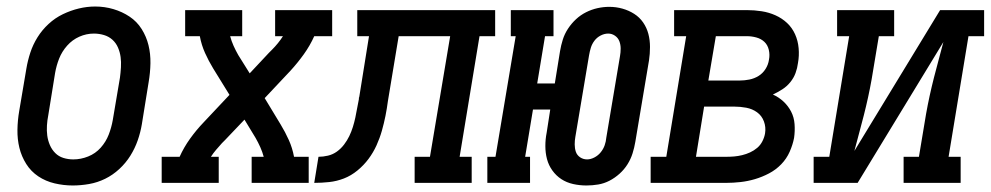

<svg xmlns="http://www.w3.org/2000/svg" viewBox="-20 -561 3040 589"><path d="M203 8Q175 8 147.5 1.5Q120 -5 97.5 -20Q75 -35 60.5 -58Q46 -81 39.5 -107.5Q33 -134 33.5 -163Q34 -192 39 -221L61 -351Q65 -375 73 -399.5Q81 -424 95 -446.5Q109 -469 129 -487.5Q149 -506 173 -517.5Q197 -529 222 -535Q247 -541 272 -541Q301 -541 328 -533Q355 -525 377.5 -510Q400 -495 414.5 -472Q429 -449 435.5 -422.5Q442 -396 441.5 -367Q441 -338 436 -309L415 -179Q411 -155 402.5 -130.5Q394 -106 380 -83.5Q366 -61 346 -42.5Q326 -24 302.5 -12.5Q279 -1 253.5 3.5Q228 8 203 8ZM205 -72Q228 -72 250.5 -81Q273 -90 289 -108Q305 -126 313.5 -148Q322 -170 326 -193L348 -323Q350 -338 351 -354.5Q352 -371 350 -386Q348 -401 342 -415Q336 -429 325 -439Q314 -449 299 -453.5Q284 -458 268 -458Q245 -458 223.5 -448.5Q202 -439 186 -421Q170 -403 161.5 -381.5Q153 -360 149 -337L128 -207Q125 -192 124 -176Q123 -160 125 -145Q127 -130 133 -116Q139 -102 149.5 -91.5Q160 -81 174.5 -76.5Q189 -72 205 -72Z M476 0V-80H531Q544 -109 563 -135.5Q582 -162 605 -186L684 -270L634 -351Q620 -374 609 -398.5Q598 -423 593 -450H548V-530H723V-450H686Q690 -435 696.5 -420.5Q703 -406 711 -392L746 -336L805 -399Q807 -401 809.5 -403.5Q812 -406 814 -408Q824 -418 832.5 -428.5Q841 -439 848 -450H824V-530H999V-450H944Q931 -421 912 -394.5Q893 -368 871 -344L792 -260L841 -179Q855 -156 866 -131.5Q877 -107 882 -80H927V0H752V-80H789Q785 -95 778.5 -109.5Q772 -124 764 -138L730 -194L670 -131Q668 -129 665.5 -126.5Q663 -124 661 -122Q652 -112 643 -101.5Q634 -91 627 -80H651V0Z M944 0 957 -80Q971 -80 986 -83.5Q1001 -87 1013.5 -96Q1026 -105 1035.5 -117.5Q1045 -130 1051.5 -143.5Q1058 -157 1062.5 -171.5Q1067 -186 1070 -200Q1073 -214 1075.5 -228.5Q1078 -243 1081 -257Q1081 -259 1081 -260.5Q1081 -262 1082 -263L1112 -450H1076V-530H1499V-450H1451L1390 -80H1427V0H1252V-80H1299L1361 -450H1203L1170 -251Q1167 -228 1162.5 -205.5Q1158 -183 1151.5 -160Q1145 -137 1135 -115Q1125 -93 1110.5 -73.5Q1096 -54 1076.5 -38Q1057 -22 1035 -13.5Q1013 -5 990 -2.5Q967 0 944 0Z M1779 8Q1758 8 1738 3.5Q1718 -1 1702 -11.5Q1686 -22 1674.5 -38Q1663 -54 1658 -73Q1653 -92 1653 -113Q1653 -134 1657 -154L1668 -225H1615L1591 -80H1606V0H1475V-80H1500L1562 -450H1547V-530H1678V-450H1652L1628 -305H1682L1698 -404Q1701 -422 1706.5 -439.5Q1712 -457 1722.5 -473Q1733 -489 1747 -502Q1761 -515 1778 -523.5Q1795 -532 1813 -536Q1831 -540 1849 -540Q1870 -540 1889.5 -534.5Q1909 -529 1925.5 -518.5Q1942 -508 1953 -492Q1964 -476 1969 -457Q1974 -438 1974 -417Q1974 -396 1971 -376L1929 -126Q1926 -108 1920.5 -90.5Q1915 -73 1905 -57Q1895 -41 1880.5 -28Q1866 -15 1849.5 -6.5Q1833 2 1815 5Q1797 8 1779 8ZM1781 -72Q1792 -72 1803.5 -78Q1815 -84 1823 -94Q1831 -104 1835 -115.5Q1839 -127 1840 -139L1882 -389Q1884 -400 1884 -412Q1884 -424 1880 -434.5Q1876 -445 1866.5 -451.5Q1857 -458 1846 -458Q1834 -458 1822.5 -452Q1811 -446 1803.5 -436Q1796 -426 1792.5 -414.5Q1789 -403 1787 -391L1745 -141Q1743 -130 1743 -118Q1743 -106 1746.5 -95.5Q1750 -85 1759.5 -78.5Q1769 -72 1781 -72Z M1976 0V-80H2024L2085 -450H2048V-530H2271Q2294 -530 2316.5 -526.5Q2339 -523 2359 -514Q2379 -505 2394.5 -490.5Q2410 -476 2419 -456Q2428 -436 2430 -413Q2432 -390 2428 -368Q2426 -352 2420.5 -337Q2415 -322 2404.5 -309Q2394 -296 2380 -287Q2366 -278 2351 -271Q2369 -263 2383.5 -249.5Q2398 -236 2407 -218.5Q2416 -201 2417.5 -180Q2419 -159 2416 -138Q2412 -117 2402.5 -95.5Q2393 -74 2376.5 -57Q2360 -40 2339 -29Q2318 -18 2296 -11.5Q2274 -5 2251.5 -2.5Q2229 0 2208 0ZM2153 -314H2250Q2264 -314 2279 -317Q2294 -320 2307 -328Q2320 -336 2328.5 -349.5Q2337 -363 2339 -378Q2342 -393 2338.5 -408Q2335 -423 2325 -432.5Q2315 -442 2300.5 -446Q2286 -450 2271 -450H2176ZM2115 -80H2208Q2220 -80 2232 -81Q2244 -82 2256.5 -85Q2269 -88 2281 -93.5Q2293 -99 2303 -107.5Q2313 -116 2319 -128Q2325 -140 2327 -152Q2330 -171 2323.5 -188.5Q2317 -206 2302.5 -216.5Q2288 -227 2269.5 -230.5Q2251 -234 2232 -234H2140Z M2476 0V-80H2524L2585 -450H2548V-530H2723V-450H2676L2654 -318Q2649 -290 2643 -262.5Q2637 -235 2630 -207.5Q2623 -180 2615.5 -152.5Q2608 -125 2601 -98L2864 -530H2999V-450H2951L2890 -80H2927V0H2752V-80H2799L2821 -212Q2826 -240 2832 -267.5Q2838 -295 2845 -322.5Q2852 -350 2859.5 -377.5Q2867 -405 2874 -432L2611 0Z"/></svg>

Font: Iosevka Curly Slab MdObl
Style: Regular
Weight: 500
Italic angle: -9°
Monospace: yes
Designer: Belleve Invis
Foundry: Belleve Invis
Version: Version 11.0.0; ttfautohint (v1.8.3)